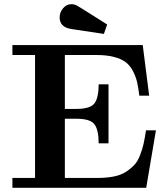

<svg xmlns="http://www.w3.org/2000/svg" viewBox="-20 -895 795 915"><path d="M39.1 0V-46.9H147V-632.8H39.1V-680.2H660.2L690.9 -439H644Q639.2 -480 632.6 -506.6Q626 -533.2 612.1 -559.1Q598.1 -585 577.1 -600.1Q556.2 -615.2 522 -624Q487.8 -632.8 440.9 -632.8H289.1V-376H344.2Q411.1 -376 430.7 -403.1Q450.2 -430.2 450.2 -493.2H497.1V-211.9H450.2Q450.2 -274.9 430.7 -302Q411.1 -329.1 344.2 -329.1H289.1V-46.9H440.9Q485.8 -46.9 520.5 -53.5Q555.2 -60.1 579.1 -75.4Q603 -90.8 619.6 -108.4Q636.2 -126 647.2 -154.5Q658.2 -183.1 664.1 -209Q669.9 -234.9 675.8 -273.9H723.1L676.8 0ZM264.2 -812Q264.2 -835.9 280.5 -855.5Q296.9 -875 319.8 -875H320.8Q334 -875 345.9 -868.7Q357.9 -862.3 418 -824.2Q460.9 -797.4 490.7 -778.3L475.1 -733.4Q459 -735.4 322.8 -756.3Q264.2 -764.2 264.2 -812Z"/></svg>

Font: CMU Serif
Style: Bold
Weight: 700
Version: Version 0.7.0